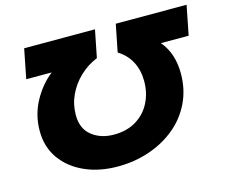

<svg xmlns="http://www.w3.org/2000/svg" viewBox="-100 -838 1172 990"><g transform="rotate(-15 485.5 -343.0)"><path d="M971 -700 940 -543H792Q851 -473 851 -366Q851 -281 817.5 -211Q784 -141 724 -91Q664 -41 584.5 -13.5Q505 14 414 14Q316 14 238.5 -20.5Q161 -55 116 -118Q71 -181 71 -267Q71 -352 110.5 -424.5Q150 -497 209 -543H73L104 -700H482L453 -554Q400 -532 359.5 -493.5Q319 -455 295.5 -405Q272 -355 272 -298Q272 -225 319.5 -187.5Q367 -150 437 -150Q506 -150 555.5 -180Q605 -210 631.5 -261.5Q658 -313 658 -377Q658 -435 634 -480.5Q610 -526 564 -554L593 -700Z"/></g></svg>

Font: Montserrat ExtraBold
Style: Italic
Weight: 800
Italic angle: -11.3°
Designer: Julieta Ulanovsky
Foundry: Julieta Ulanovsky
Version: Version 9.000; ttfautohint (v1.8.4.7-5d5b)